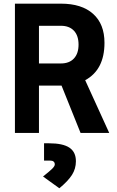

<svg xmlns="http://www.w3.org/2000/svg" viewBox="-20 -713 626 1030"><path d="M60.1 0V-693.4H306.6Q418.5 -693.4 479.5 -638.7Q540.5 -584 540.5 -483.4Q540.5 -338.9 437 -282.7L565.9 0H412.1L310.1 -253.9Q308.6 -253.9 306.6 -253.9H189V0ZM189 -372.6H306.6Q351.6 -372.6 376.5 -399.2Q401.4 -425.8 401.4 -473.6Q401.4 -522 376.5 -548.3Q351.6 -574.7 306.6 -574.7H189ZM298.3 296.9 210.9 233.9Q247.1 205.1 260.5 191.7Q273.9 178.2 273.9 169.4Q273.9 148.4 248 148.4H216.3V55.7H243.2Q317.4 55.7 352.3 79.1Q387.2 102.5 387.2 151.9Q387.2 192.4 366 225.6Q344.7 258.8 298.3 296.9Z"/></svg>

Font: Cascadia Mono PL
Style: Bold
Weight: 700
Monospace: yes
Designer: Aaron Bell
Foundry: Saja Typeworks
Version: Version 2404.023; ttfautohint (v1.8.4)